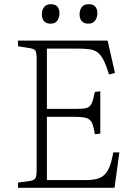

<svg xmlns="http://www.w3.org/2000/svg" viewBox="-20 -897 644 917"><path d="M66 0V-25L124 -33Q143 -36 149 -46Q155 -56 155 -84V-619Q155 -644 149.5 -654Q144 -664 122 -667L66 -676V-703H494L529 -549L501 -541Q487 -586 474 -611Q461 -636 445 -647.5Q429 -659 405.5 -662Q382 -665 346 -665H204V-377H346Q378 -377 394 -381.5Q410 -386 418 -403.5Q426 -421 433 -458L459 -461V-259L433 -256Q427 -294 418.5 -311.5Q410 -329 390.5 -334Q371 -339 332 -339H204V-37H386Q422 -37 444 -43Q466 -49 480.5 -64Q495 -79 504.5 -104Q514 -129 521 -169H550L527 0ZM402 -784Q380 -784 370 -796.5Q360 -809 360 -828Q360 -849 370.5 -863Q381 -877 403 -877Q425 -877 435 -865.5Q445 -854 445 -833Q445 -814 434.5 -799Q424 -784 402 -784ZM222 -784Q200 -784 190 -796.5Q180 -809 180 -828Q180 -849 190.5 -863Q201 -877 223 -877Q244 -877 254 -865.5Q264 -854 264 -833Q264 -814 254 -799Q244 -784 222 -784Z"/></svg>

Font: Literata 18pt ExtraLight
Style: Regular
Weight: 250
Designer: Latin by Veronika Burian and Jose Scaglione. Greek by Irene Vlachou. Cyrillic by Vera Evstafieva.
Foundry: TypeTogether
Version: Version 3.103;gftools[0.9.29]